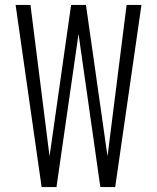

<svg xmlns="http://www.w3.org/2000/svg" viewBox="-20 -755 634 775"><path d="M148 0 43 -735H103L180 -124L267 -735H327L414 -124L491 -735H551L445 0H385L297 -618L208 0Z"/></svg>

Font: Iosevka QP Light
Style: Regular
Weight: 300
Designer: Belleve Invis
Foundry: Belleve Invis
Version: Version 20.0.0; ttfautohint (v1.8.4)